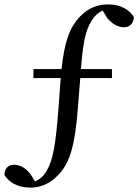

<svg xmlns="http://www.w3.org/2000/svg" viewBox="-36 -741 629 873"><path d="M116 -386H240L229 -236C217 -89 207 -17 176 36C164 58 146 74 123 84L102 50C78 20 53 8 28 8C0 8 -16 28 -16 54C4 87 43 112 102 112C145 112 190 97 230 53C284 -1 306 -91 318 -249L329 -386H473V-427H332C341 -537 350 -599 381 -648C393 -667 409 -683 431 -693L452 -658C478 -629 503 -617 528 -617C556 -617 571 -637 573 -663C553 -696 514 -721 455 -721C411 -721 366 -706 328 -666C278 -614 256 -544 244 -427H116Z"/></svg>

Font: Noto Serif KR Medium
Style: Regular
Weight: 500
Designer: Ryoko NISHIZUKA 西塚涼子 (kana & ideographs); Frank Grießhammer (Latin, Greek & Cyrillic); Wenlong ZHANG 张文龙 (bopomofo); San
Foundry: Adobe
Version: Version 2.001;hotconv 1.1.0;makeotfexe 2.6.0